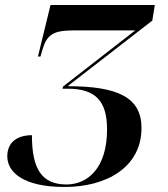

<svg xmlns="http://www.w3.org/2000/svg" viewBox="-20 -734 670 764"><path d="M237 10C402 10 543 -67 543 -225C543 -347 448 -391 249 -391L586 -652L596 -714H181L131 -509H141L149 -537C167 -597 193 -613 273 -613H518L230 -389L229 -381H250C362 -381 406 -330 406 -219C406 -62 326 0 245 0C147 0 107 -60 107 -196C45 -196 9 -165 9 -112C9 -51 69 10 237 10Z"/></svg>

Font: Noto Serif Display SemiBold
Style: Italic
Weight: 600
Italic angle: -12°
Designer: Monotype Design Team
Foundry: Monotype Imaging Inc.
Version: Version 2.009